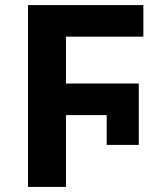

<svg xmlns="http://www.w3.org/2000/svg" viewBox="-20 -734 640 754"><path d="M90 0V-714H543V-590H239V-406H525V-165H399V-282H239V0Z"/></svg>

Font: Noto Sans Mono
Style: Bold
Weight: 700
Designer: Monotype Design Team
Foundry: Monotype Imaging Inc.
Version: Version 2.014